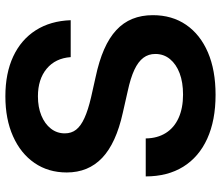

<svg xmlns="http://www.w3.org/2000/svg" viewBox="-72 -706 791 686"><g transform="rotate(-90 323.0 -363.5)"><path d="M326.7 11.7Q235.4 11.7 169.9 -18.1Q104.5 -47.9 69.8 -103.8Q35.2 -159.7 35.2 -237.8H170.9Q171.4 -196.3 190.2 -166.3Q209 -136.2 244.1 -120.4Q279.3 -104.5 327.6 -104.5Q371.6 -104.5 403.8 -116.7Q436 -128.9 454.3 -151.1Q472.7 -173.3 472.7 -203.6Q472.7 -228 459 -246.3Q445.3 -264.6 416.3 -278.3Q387.2 -292 339.8 -302.2L262.2 -319.8Q153.8 -343.8 101.6 -393.3Q49.3 -442.9 49.3 -520Q49.3 -585.9 83.3 -635.3Q117.2 -684.6 178.5 -711.9Q239.7 -739.3 321.3 -739.3Q403.8 -739.3 463.9 -711.2Q523.9 -683.1 557.4 -630.6Q590.8 -578.1 593.3 -505.9H461.4Q457.5 -560.5 419.9 -591.8Q382.3 -623 321.3 -623Q282.7 -623 252.9 -610.8Q223.1 -598.6 206.1 -576.9Q189 -555.2 189 -526.9Q189 -503.4 202.1 -486.6Q215.3 -469.7 243.7 -456.8Q272 -443.8 317.9 -433.1L389.6 -417Q447.3 -404.8 489 -386.5Q530.8 -368.2 557.9 -343Q585 -317.9 598.1 -285.4Q611.3 -252.9 611.3 -212.4Q611.3 -143.6 576.7 -93.3Q542 -43 478.3 -15.6Q414.6 11.7 326.7 11.7Z"/></g></svg>

Font: Inter Cardless Display
Style: Bold
Weight: 700
Designer: Rasmus Andersson
Foundry: rsms
Version: Version 4.001;git-9221beed3